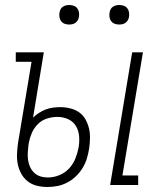

<svg xmlns="http://www.w3.org/2000/svg" viewBox="-20 -739 640 767"><path d="M420 0 508 -530H551L469 -38H532V0ZM170 8Q148 8 127.5 3Q107 -2 91 -14.5Q75 -27 65 -45Q55 -63 51 -83Q47 -103 48 -124.5Q49 -146 52 -168L106 -492H43V-530H155L112 -269Q123 -280 136.5 -288.5Q150 -297 163.5 -302Q177 -307 192 -309Q207 -311 221 -311Q241 -311 261 -306Q281 -301 296.5 -290Q312 -279 321.5 -262Q331 -245 335.5 -226Q340 -207 339.5 -186.5Q339 -166 336 -145Q333 -126 327 -106Q321 -86 310 -68Q299 -50 283.5 -35Q268 -20 249 -10Q230 0 210 4Q190 8 170 8ZM171 -30Q194 -30 216.5 -39Q239 -48 255.5 -65.5Q272 -83 281 -105.5Q290 -128 294 -150Q298 -173 296 -195.5Q294 -218 283 -236Q272 -254 252 -263Q232 -272 209 -272Q189 -272 168 -265.5Q147 -259 131.5 -243.5Q116 -228 107.5 -208.5Q99 -189 95 -168L94 -162Q92 -146 91 -130.5Q90 -115 92 -100.5Q94 -86 100 -72.5Q106 -59 116.5 -49Q127 -39 141 -34.5Q155 -30 171 -30ZM456 -641Q447 -641 438.5 -644Q430 -647 424.5 -654Q419 -661 417.5 -670.5Q416 -680 418 -690Q419 -696 422 -702Q425 -708 431 -712Q437 -716 443.5 -717.5Q450 -719 456 -719Q466 -719 474.5 -716Q483 -713 488.5 -706Q494 -699 495.5 -689.5Q497 -680 495 -670Q494 -664 490.5 -658Q487 -652 481.5 -648Q476 -644 469.5 -642.5Q463 -641 456 -641ZM256 -641Q247 -641 238.5 -644Q230 -647 224.5 -654Q219 -661 217.5 -670.5Q216 -680 218 -690Q219 -696 222 -702Q225 -708 231 -712Q237 -716 243.5 -717.5Q250 -719 256 -719Q266 -719 274.5 -716Q283 -713 288.5 -706Q294 -699 295.5 -689.5Q297 -680 295 -670Q294 -664 290.5 -658Q287 -652 281.5 -648Q276 -644 269.5 -642.5Q263 -641 256 -641Z"/></svg>

Font: Iosevka Curly Slab XLtEx
Style: Italic
Weight: 200
Width: 7
Italic angle: -9°
Monospace: yes
Designer: Belleve Invis
Foundry: Belleve Invis
Version: Version 11.1.0; ttfautohint (v1.8.3)